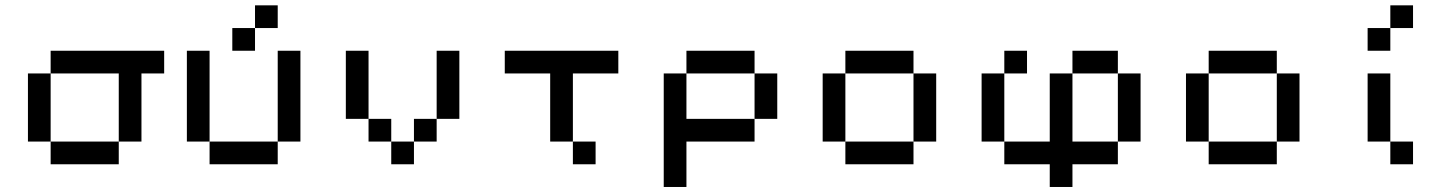

<svg xmlns="http://www.w3.org/2000/svg" viewBox="-20 -628 5509 734"><path d="M173.6 -347.2V-434H607.6V-347.2H520.8V-86.8H434V-347.2ZM434 -86.8V0H173.6V-86.8ZM173.6 -86.8H86.8V-347.2H173.6Z M781.2 -86.8H694.4V-434H781.2ZM781.2 -86.8H1041.7V0H781.2ZM1041.7 -434H1128.5V-86.8H1041.7ZM954.9 -520.8V-607.6H1041.7V-520.8ZM954.9 -520.8V-434H868.1V-520.8Z M1475.7 -86.8H1388.9V-173.6H1475.7ZM1562.5 -173.6H1649.3V-86.8H1562.5ZM1649.3 -173.6V-434H1736.1V-173.6ZM1388.9 -173.6H1302.1V-434H1388.9ZM1475.7 -86.8H1562.5V0H1475.7Z M2170.1 -86.8H2083.3V-347.2H1909.7V-434H2343.8V-347.2H2170.1ZM2170.1 -86.8H2256.9V0H2170.1Z M2864.6 -173.6V-86.8H2604.2V86.8H2517.4V-347.2H2604.2V-173.6ZM2604.2 -347.2V-434H2864.6V-347.2ZM2864.6 -347.2H2951.4V-173.6H2864.6Z M3472.2 -347.2H3559V-86.8H3472.2ZM3472.2 0H3211.8V-86.8H3472.2ZM3472.2 -347.2H3211.8V-434H3472.2ZM3211.8 -86.8H3125V-347.2H3211.8Z M3819.4 -86.8H3732.6V-347.2H3819.4ZM4079.9 -347.2V-434H4253.5V-347.2ZM4253.5 -347.2H4340.3V-86.8H4253.5ZM3993.1 -347.2H4079.9V-86.8H4253.5V0H4079.9V86.8H3993.1V0H3819.4V-86.8H3993.1ZM3906.2 -347.2H3819.4V-434H3906.2Z M4861.1 -347.2H4947.9V-86.8H4861.1ZM4861.1 0H4600.7V-86.8H4861.1ZM4861.1 -347.2H4600.7V-434H4861.1ZM4600.7 -86.8H4513.9V-347.2H4600.7Z M5295.1 -86.8H5381.9V0H5295.1ZM5295.1 -520.8V-434H5208.3V-520.8ZM5295.1 -520.8V-607.6H5381.9V-520.8ZM5295.1 -86.8H5208.3V-347.2H5295.1Z"/></svg>

Font: 8-bit Operator+ 8
Style: Regular
Weight: 400
Designer: GrandChaos9000
Version: Version 1.3.0 - August 1, 2014